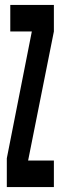

<svg xmlns="http://www.w3.org/2000/svg" viewBox="-20 -755 245 775"><path d="M7.5 0V-116L108.5 -628H21.5V-735H197.5V-628L93.5 -107H197.5V0Z"/></svg>

Font: League Gothic Condensed
Style: Regular
Weight: 400
Width: 3
Designer: The League of Moveable Type
Version: Version 2.001